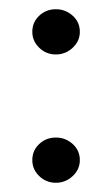

<svg xmlns="http://www.w3.org/2000/svg" viewBox="-20 -388 243 416"><path d="M101 -270Q80 -270 65 -284.5Q50 -299 50 -319Q50 -340 65 -354Q80 -368 101 -368Q122 -368 137.5 -354Q153 -340 153 -319Q153 -299 137.5 -284.5Q122 -270 101 -270ZM101 8Q80 8 65 -6.5Q50 -21 50 -41Q50 -62 65 -76Q80 -90 101 -90Q122 -90 137.5 -76Q153 -62 153 -41Q153 -21 137.5 -6.5Q122 8 101 8Z"/></svg>

Font: Alumni Sans SemiBold
Style: Regular
Weight: 600
Designer: Robert E. Leuschke
Foundry: Robert E. Leuschke
Version: Version 1.018